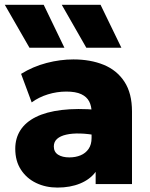

<svg xmlns="http://www.w3.org/2000/svg" viewBox="-36 -790 644 824"><path d="M210.5 15Q160 15 119 -4.8Q78 -24.5 53.8 -61.8Q29.5 -99 29.5 -151.5Q29.5 -197 51.8 -231.5Q74 -266 118.2 -288Q162.5 -310 228.8 -318Q295 -326 383 -318.5L384 -208Q343 -216 308.5 -217Q274 -218 248.5 -212.2Q223 -206.5 209 -194Q195 -181.5 195 -161.5Q195 -138 213.2 -126.2Q231.5 -114.5 261.5 -114.5Q288.5 -114.5 310 -123.5Q331.5 -132.5 344.2 -151Q357 -169.5 357 -198V-309Q357 -334.5 346.8 -354.5Q336.5 -374.5 312.8 -385.8Q289 -397 248.5 -397Q208.5 -397 169.5 -385Q130.5 -373 100 -350.5L54.5 -473Q105.5 -504.5 164 -519.8Q222.5 -535 279 -535Q352.5 -535 409.2 -511.8Q466 -488.5 498.2 -439Q530.5 -389.5 530.5 -311.5V0H374.5V-52.5Q350.5 -20 308 -2.5Q265.5 15 210.5 15ZM334.5 -585 229 -769.5H395.5L485 -585ZM90.5 -585 -15.5 -769.5H151.5L240.5 -585Z"/></svg>

Font: Geologica Roman ExtraBold
Style: Regular
Weight: 800
Designer: Sindre Bremnes, Frode Helland
Foundry: Monokrom Skriftforlag AS
Version: Version 1.010;gftools[0.9.28]